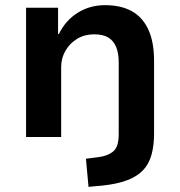

<svg xmlns="http://www.w3.org/2000/svg" viewBox="-20 -531 697 744"><path d="M323 193 313 84 361 78Q399 73 419.5 55Q440 37 440 -10V-290Q440 -324 430.5 -348Q421 -372 400.5 -385Q380 -398 345 -398Q308 -398 279.5 -381Q251 -364 234 -335Q217 -306 217 -271V0H81V-501H205V-399H208Q234 -452 281 -481.5Q328 -511 387 -511Q449 -511 491 -487.5Q533 -464 555 -416Q577 -368 577 -295V-13Q577 33 567 69Q557 105 534 129Q511 153 472.5 167.5Q434 182 378 188Z"/></svg>

Font: Nunito Sans 7pt
Style: Bold
Weight: 700
Designer: Vernon Adams
Foundry: Vernon Adams
Version: Version 3.101;gftools[0.9.27]